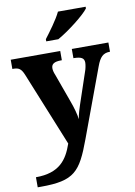

<svg xmlns="http://www.w3.org/2000/svg" viewBox="-106 -832 792 1127"><g transform="rotate(-10 290.0 -268.5)"><path d="M223 -619V-606H295C360 -642 461 -721 486 -756V-766H321C300 -721 252 -657 223 -619ZM25 169V229H44C244 229 282 183 350 -1L501 -409C520 -461 540 -480 577 -481H581V-536H363V-481H368C409 -480 427 -471 427 -443C427 -431 422 -405 417 -393L354 -206C347 -184 337 -155 332 -123C329 -150 317 -195 301 -237L241 -403C235 -417 231 -431 231 -444C231 -469 248 -481 290 -481H294V-536H-1V-481H4C36 -481 51 -473 67 -434L246 7C214 100 165 169 25 169Z"/></g></svg>

Font: Noto Serif Hentaigana Bold
Style: Regular
Weight: 700
Designer: Kazuhiro Yamada
Foundry: nipponia
Version: Version 1.000